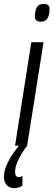

<svg xmlns="http://www.w3.org/2000/svg" viewBox="-82 -755 277 995"><path d="M-4 0 80.3 -536.2H143.6L58.6 0ZM144.7 -734.8Q159.3 -734.8 167.4 -728.2Q175.5 -721.6 174.8 -705.1Q174.1 -686.3 169.7 -672.3Q165.2 -658.2 155.7 -650.5Q146.2 -642.8 128.7 -642.8Q114.5 -642.8 106.1 -649.6Q97.8 -656.3 98.5 -672.8Q99.9 -692 104 -705.8Q108.1 -719.7 117.8 -727.3Q127.4 -734.8 144.7 -734.8ZM18.1 -3.1 58.6 0Q30.9 36 13.5 72.5Q-4 109 -4 136Q-4 148.2 0.9 155.4Q5.8 162.7 14.1 162.7Q19.5 162.7 24.7 161Q29.9 159.3 35 156.6L33.8 207.4Q25.7 213 15.4 216.5Q5 220 -7.8 220Q-23.4 220 -35.6 213.3Q-47.7 206.5 -54.7 193.4Q-61.7 180.3 -61.7 162.7Q-61.7 126.9 -41.2 86.2Q-20.8 45.6 18.1 -3.1Z"/></svg>

Font: Georama
Style: Italic
Weight: 400
Width: 2
Italic angle: -9°
Designer: Jean-Baptiste Levee
Foundry: Production Type
Version: Version 1.000